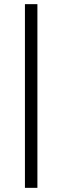

<svg xmlns="http://www.w3.org/2000/svg" viewBox="-20 -724 300 924"><path d="M100 -704H160V180H100Z"/></svg>

Font: Changa ExtraLight
Style: Regular
Weight: 400
Version: Version 3.002; ttfautohint (v1.8.2)